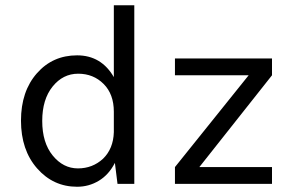

<svg xmlns="http://www.w3.org/2000/svg" viewBox="-20 -701 1109 732"><path d="M647 0V-64L928 -414H647V-478H1017V-414L740 -64H1017V0ZM121 -422Q181 -490 274 -490Q366 -490 414 -407V-681H492V0H428L418 -80Q395 -35 357 -12Q319 11 274 11Q183 11 121.5 -59Q60 -129 60 -241Q60 -353 121 -422ZM141 -240Q141 -157 181 -108Q221 -59 277 -59Q333 -59 373 -96Q412 -134 414 -197V-275Q414 -342 375 -381Q336 -420 278 -420Q220 -420 180.5 -371Q141 -322 141 -240Z"/></svg>

Font: Karmilla
Style: Regular
Weight: 400
Designer: Jonathan Pinhorn
Version: Version 1.000